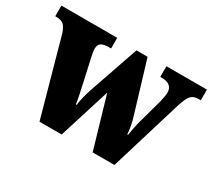

<svg xmlns="http://www.w3.org/2000/svg" viewBox="-113 -729 1022 923"><g transform="rotate(30 398.0 -268.0)"><path d="M64 -424Q53 -456 39 -466.5Q25 -477 -2 -477H-6V-536H304V-477H292Q264 -477 250 -468.5Q236 -460 236 -435Q236 -427 238.5 -414Q241 -401 243 -390L267 -283Q275 -247 282 -214Q289 -181 292 -159H296Q299 -183 305.5 -208.5Q312 -234 319 -254L414 -530H476L565 -235Q570 -217 573.5 -195.5Q577 -174 578 -158H582Q586 -181 589.5 -199.5Q593 -218 599 -240L637 -378Q640 -391 642.5 -405.5Q645 -420 645 -428Q645 -477 583 -477H577V-536H802V-477H790Q762 -477 748 -461.5Q734 -446 719 -399L598 0H477L394 -284L305 0H182Z"/></g></svg>

Font: Noto Serif Myanmar SemiCondensed Black
Style: Regular
Weight: 900
Width: 4
Designer: Ben Mitchell and the Monotype Design Team
Foundry: Monotype Imaging Inc.
Version: Version 2.106; ttfautohint (v1.8.4.7-5d5b)